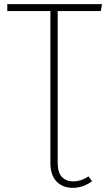

<svg xmlns="http://www.w3.org/2000/svg" viewBox="-20 -702 520 922"><path d="M330 169Q370 169 405 145L422 168Q380 200 329 200Q281 200 251.5 169.5Q222 139 222 80V-649H15V-682H470L464 -649H257V79Q257 127 277.5 148Q298 169 330 169Z"/></svg>

Font: FiraGO UltraLight
Style: Regular
Weight: 200
Designer: bBox Type
Foundry: bBox Type GmbH
Version: Version 1.001